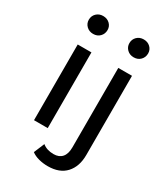

<svg xmlns="http://www.w3.org/2000/svg" viewBox="-229 -861 1020 1164"><g transform="rotate(30 281.0 -278.5)"><path d="M91 0V-530H187V0ZM139 -632Q111 -632 92.5 -650Q74 -668 74 -694Q74 -721 92.5 -739Q111 -757 139 -757Q167 -757 185.5 -739.5Q204 -722 204 -696Q204 -669 186 -650.5Q168 -632 139 -632ZM302 200Q269 200 238.5 192Q208 184 187 168L218 94Q248 119 296 119Q334 119 354.5 95.5Q375 72 375 26V-530H471V24Q471 105 427.5 152.5Q384 200 302 200ZM423 -632Q395 -632 376.5 -650Q358 -668 358 -694Q358 -721 376.5 -739Q395 -757 423 -757Q451 -757 469.5 -739.5Q488 -722 488 -696Q488 -669 470 -650.5Q452 -632 423 -632Z"/></g></svg>

Font: MOST Montserrat Medium
Style: Regular
Weight: 500
Designer: Julieta Ulanovsky
Foundry: Julieta Ulanovsky
Version: Version 8.000;March 11, 2024;FontCreator 15.0.0.2926 64-bit